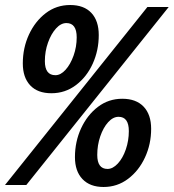

<svg xmlns="http://www.w3.org/2000/svg" viewBox="-28 -738 693 766"><path d="M177 -366Q122 -366 92.5 -397.5Q63 -429 63 -485Q63 -547 87.5 -600Q112 -653 154.5 -685.5Q197 -718 252 -718Q307 -718 336.5 -686.5Q366 -655 366 -598Q366 -537 342 -484Q318 -431 275 -398.5Q232 -366 177 -366ZM-8 0 560 -710H645L77 0ZM193 -438Q214 -438 233.5 -459.5Q253 -481 265.5 -516Q278 -551 278 -589Q278 -646 237 -646Q215 -646 195.5 -624.5Q176 -603 163.5 -568Q151 -533 151 -494Q151 -438 193 -438ZM385 8Q331 8 301 -23.5Q271 -55 271 -111Q271 -173 295.5 -226Q320 -279 362.5 -311.5Q405 -344 460 -344Q515 -344 545 -312.5Q575 -281 575 -224Q575 -163 550.5 -110Q526 -57 483 -24.5Q440 8 385 8ZM401 -64Q422 -64 442 -85.5Q462 -107 474 -142Q486 -177 486 -215Q486 -272 445 -272Q423 -272 403.5 -250.5Q384 -229 372 -194Q360 -159 360 -120Q360 -64 401 -64Z"/></svg>

Font: Geist Mono SemiBold
Style: Italic
Weight: 600
Italic angle: -12°
Monospace: yes
Designer: Basement.studio, Andrés Briganti, Mateo Zaragoza
Foundry: Basement.studio, Vercel, Andrés Briganti, Guido Ferreyra, Mateo Zaragoza
Version: Version 1.500; ttfautohint (v1.8.4.7-5d5b)